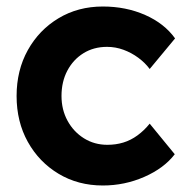

<svg xmlns="http://www.w3.org/2000/svg" viewBox="-20 -560 574 590"><path d="M31 -265Q31 -344 65.5 -406Q100 -468 160 -504Q220 -540 296 -540Q367 -540 426 -514Q485 -488 518 -442L440 -348Q426 -367 405 -382.5Q384 -398 359.5 -407Q335 -416 309 -416Q268 -416 236.5 -396.5Q205 -377 187 -343Q169 -309 169 -265Q169 -223 187.5 -189Q206 -155 238 -135Q270 -115 310 -115Q336 -115 359 -122Q382 -129 402.5 -144Q423 -159 440 -180L517 -86Q484 -43 423.5 -16.5Q363 10 296 10Q220 10 160 -26Q100 -62 65.5 -124Q31 -186 31 -265Z"/></svg>

Font: Our Lexend SemiBold
Style: Regular
Weight: 600
Designer: Bonnie Shaver-Troup, Thomas Jockin
Foundry: Lexend
Version: Version 1.007